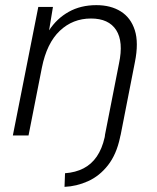

<svg xmlns="http://www.w3.org/2000/svg" viewBox="-20 -527 609 747"><path d="M129 -500H186L171 -409Q201 -455 247.5 -481Q294 -507 355 -507Q411 -507 450 -482.5Q489 -458 504.5 -409.5Q520 -361 505 -286L449 0H388L443 -280Q461 -365 432 -410Q403 -455 334 -455Q263 -455 212.5 -407Q162 -359 143 -264L91 0H30ZM387 8 401 -66H462L447 8Q433 74 400 116Q367 158 322.5 178Q278 198 231 200L233 147Q274 144 305 128Q336 112 356.5 82Q377 52 387 8Z"/></svg>

Font: Albert Sans Light
Style: Italic
Weight: 300
Italic angle: -11.25°
Designer: Andreas Rasmussen
Foundry: a.Foundry
Version: Version 1.025